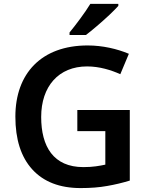

<svg xmlns="http://www.w3.org/2000/svg" viewBox="-20 -958 766 988"><path d="M588.9 -938H444.8C418.9 -895 367.2 -826.2 337.9 -791V-777.8H421.9C438 -790 457 -805.2 479 -824.2C501 -842.8 522 -861.8 542.5 -880.9C562.5 -899.9 578.1 -915.5 588.9 -927.7ZM377.9 -283.2H522V-110.8C491.2 -104.5 459.5 -98.1 409.2 -98.1C254.4 -98.1 191.9 -204.6 191.9 -356C191.9 -513.7 281.7 -616.2 428.2 -616.2C492.2 -616.2 552.2 -597.2 599.1 -576.2L643.1 -681.2C583 -706.5 507.8 -724.1 431.2 -724.1C193.4 -724.1 59.1 -580.1 59.1 -357.9C59.1 -240.7 87.9 -150.4 146 -86.4C204.1 -22.5 287.1 9.8 395 9.8C445.8 9.8 491.2 6.3 531.2 -1C570.8 -7.8 609.9 -17.1 647.9 -28.8V-392.1H377.9Z"/></svg>

Font: Noto Reveo Sans
Style: Regular
Weight: 600
Designer: Monotype Design Team
Foundry: Monotype Imaging Inc.
Version: Version 2.007